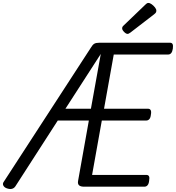

<svg xmlns="http://www.w3.org/2000/svg" viewBox="-42 -1267 1194 1303"><path d="M938 0H529Q505 0 494.5 -9.5Q484 -19 488 -40L561 -449H350L62 -2Q53 11 38.5 14.5Q24 18 4 11Q-13 5 -19.5 -8Q-26 -21 -16 -34L575 -944Q586 -963 597.5 -970Q609 -977 632 -977H1112Q1124 -977 1129 -968Q1134 -959 1131 -937Q1128 -917 1120 -907Q1112 -897 1099 -897H730L664 -529H963Q975 -529 980.5 -519.5Q986 -510 982 -489Q980 -468 971.5 -458.5Q963 -449 950 -449H649L583 -80H951Q964 -80 969 -71Q974 -62 970 -40Q968 -20 959.5 -10Q951 0 938 0ZM402 -529H575L642 -901ZM824 -1037Q813 -1037 800 -1050.5Q787 -1064 787 -1074Q787 -1078 788 -1082Q789 -1086 795 -1092L945 -1236Q950 -1241 954.5 -1244Q959 -1247 965 -1247Q975 -1247 987.5 -1238Q1000 -1229 1009.5 -1217Q1019 -1205 1019 -1195Q1019 -1188 1016.5 -1183Q1014 -1178 1004 -1170L843 -1046Q837 -1042 832.5 -1039.5Q828 -1037 824 -1037Z"/></svg>

Font: Playwrite DE VA
Style: Regular
Weight: 400
Designer: Veronika Burian, José Scaglione
Foundry: TypeTogether
Version: Version 1.002